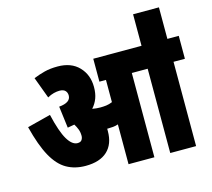

<svg xmlns="http://www.w3.org/2000/svg" viewBox="-112 -940 1188 1076"><g transform="rotate(-15 481.5 -402.5)"><path d="M441 -209Q441 -134 397.5 -93.5Q354 -53 271 -53Q209 -53 161.5 -80Q114 -107 78.5 -171Q43 -235 15 -346L151 -381Q175 -278 202 -233Q229 -188 260 -188Q278 -188 285 -198.5Q292 -209 292 -222Q292 -243 285.5 -260Q279 -277 269 -293Q250 -289 229 -286L213 -412Q281 -418 281 -459Q281 -476 270.5 -487Q260 -498 237 -498Q222 -498 204 -493.5Q186 -489 167 -478L121 -602Q153 -615 186 -623.5Q219 -632 262 -632Q341 -632 385.5 -585.5Q430 -539 430 -468Q430 -431 419.5 -403Q409 -375 389 -353Q390 -353 391 -352Q413 -348 435 -348Q452 -348 469 -350Q486 -352 505 -360V-489H467V-622H963V-489H897V0H747V-489H655V0H505V-231Q491 -226 476 -224.5Q461 -223 447 -223Q444 -223 441 -223Q441 -216 441 -209ZM747 -617V-805H897V-617Z"/></g></svg>

Font: Noto Sans Devanagari UI ExtraCondensed Black
Style: Regular
Weight: 900
Width: 2
Designer: Jelle Bosma - Monotype Design Team
Foundry: Monotype Imaging Inc.
Version: Version 2.003